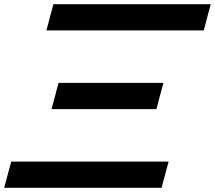

<svg xmlns="http://www.w3.org/2000/svg" viewBox="-20 -895 1024 915"><path d="M0 0H750Q755.4 -21 766.6 -62.5Q777.8 -104 783.7 -125H33.7Q27.8 -104 16.6 -62.5Q5.4 -21 0 0ZM225.6 -375H725.6Q731 -395.5 741.9 -437.3Q752.9 -479 758.8 -500H258.8Q253.4 -479 242.4 -437.5Q231.4 -396 225.6 -375ZM201.2 -750H951.2Q956.5 -770.5 967.5 -812.5Q978.5 -854.5 984.4 -875H234.4Q229 -854 217.8 -812.5Q206.5 -771 201.2 -750Z"/></svg>

Font: Faithful 32x
Style: BoldOblique
Weight: 400
Foundry: Faithful Resource Pack
Version: Version 1.0; January 27, 2023